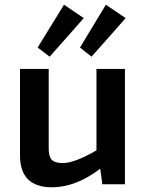

<svg xmlns="http://www.w3.org/2000/svg" viewBox="-20 -783 619 816"><path d="M191 -542 140 -581 252 -763 336 -706ZM320 -581 430 -763 514 -706 369 -542ZM390 -490H511V0H415L406 -66Q302 13 201 13Q65 13 65 -123V-490H187V-159Q186 -120 199 -105Q212 -90 247 -90Q297 -90 390 -144Z"/></svg>

Font: Exo 2.0 Semi Bold
Style: Regular
Weight: 600
Designer: Natanael Gama
Version: Version 1.001;PS 001.001;hotconv 1.0.70;makeotf.lib2.5.58329